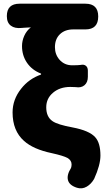

<svg xmlns="http://www.w3.org/2000/svg" viewBox="-20 -819 583 1038"><path d="M396 196Q355 183 347.5 155Q340 127 364 89Q367 80 367 70Q367 48 345 35Q323 23 260 9Q160 -12 110 -57Q48 -112 48 -211Q48 -281 94 -339Q136 -393 202 -416V-421Q153 -440 126 -479.5Q99 -519 99 -570Q99 -598 111 -625Q124 -654 147 -671Q134 -670 110 -669Q102 -668 98 -668Q60 -664 39 -680Q17 -696 17 -732Q17 -799 86 -799H264H442Q511 -799 511 -730Q511 -660 442 -660H376Q331 -660 304 -634Q277 -608 277 -564Q277 -525 301 -497Q328 -466 370 -466Q402 -466 416 -468Q433 -472 444 -463.5Q455 -455 455 -437V-404Q455 -374 437 -358.5Q419 -343 389 -348Q379 -349 360 -349Q304 -349 267 -318Q230 -287 230 -239Q230 -187 264 -164Q291 -145 373 -130Q462 -113 494 -78Q523 -47 523 22Q523 73 489 148Q473 176 449 190Q423 205 396 196Z"/></svg>

Font: GenSenRounded TW H
Style: Regular
Weight: 900
Version: Version 1.501;PS 1;hotconv 16.6.51;makeotf.lib2.5.65220